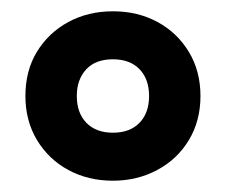

<svg xmlns="http://www.w3.org/2000/svg" viewBox="-20 -744 401 340"><path d="M180 -424Q136 -424 101 -443Q66 -462 45.5 -496Q25 -530 25 -574Q25 -619 45.5 -652.5Q66 -686 101 -705Q136 -724 180 -724Q224 -724 259 -705Q294 -686 314.5 -652Q335 -618 335 -574Q335 -530 314.5 -496Q294 -462 258.5 -443Q223 -424 180 -424ZM180 -509Q210 -509 227 -526.5Q244 -544 244 -574Q244 -604 227 -621.5Q210 -639 180 -639Q149 -639 132.5 -621Q116 -603 116 -574Q116 -544 133 -526.5Q150 -509 180 -509Z"/></svg>

Font: Noto Sans Thai ExtCond ExtBd
Style: Regular
Weight: 800
Width: 2
Designer: Monotype Design Team
Foundry: Monotype Imaging Inc.
Version: Version 2.002; ttfautohint (v1.8.4.7-5d5b)